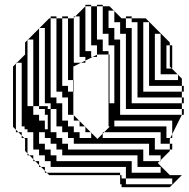

<svg xmlns="http://www.w3.org/2000/svg" viewBox="-20 -726 782 796"><path d="M454 -466V-490H434V-466ZM718 -394V-416L716 -418H646V-586H622V-394ZM454 -298V-322H434V-298ZM742 -298H734V-322H550V-634H526V-650H502V-658H526V-650H584L684 -550V-538H694V-514H684V-538H670V-442H692L716 -418H718V-416L734 -400V-370H742V-346H734V-370H598V-634H574V-346H734V-322H742ZM454 -250H434V-274H454ZM434 -200V-202H430V-500H384L382 -499V-490H364L382 -499V-538H358V-700H334V-706H358V-700H382V-562H406V-514H430V-500H434V-490H454V-538H430V-586H406V-700H382V-706H406V-700H434L452 -682H454V-680L484 -650H502V-610H526V-298H734V-274H742V-250H734V-274H502V-586H478V-634H454V-680L452 -682H430V-610H454V-562H478V-250H734L694 -170V-154H686L694 -170V-226H454V-202H434V-226H454V-202H670V-154H686L684 -150V-130H694V-106H684V-130H646V-178H412ZM166 -178H142V-130H166V-106H190V-82H214V-58H526V-10H646V-34H550V-82H238V-106H214V-130H190V-154H166ZM694 38V14H502V38H484V14H502V38ZM694 -490V-514H684V-490ZM694 -466H684V-490H694ZM334 -466H316L334 -475V-490H310V-658H292L334 -700V-514H358V-490H364L334 -475ZM454 -442V-466H434V-442ZM454 -418V-442H434V-418ZM694 -442H692L684 -450V-466H694ZM454 -394V-418H434V-394ZM454 -370V-394H434V-370ZM286 -370H284V-394H262V-650H284L286 -652V-658H292L286 -652V-466H316L284 -450V-394H286ZM454 -346V-370H434V-346ZM286 -346H284V-370H286ZM454 -322V-346H434V-322ZM454 -274H434V-298H454ZM454 -250V-226H434V-250ZM166 -178H142V-190H94V-202H82V-286H94V-226H118V-202H142V-190H166ZM178 -190V-250H166V-274H142V-286H118V-562H96L142 -608V-610H144L142 -608V-286H178V-274H190V-298H166V-610H144L184 -650H190V-658H214V-650H190V-322H214V-298H238V-226H262V-202H286V-178H310V-154H358V-176L356 -178H334V-200L332 -202H310V-224L308 -226H286V-248L284 -250H262V-322H238V-346H214V-650H238V-658H262V-650H238V-370H262V-346H284V-250H286V-248L308 -226H310V-224L332 -202H334V-200L356 -178H358V-176L384 -150L406 -172V-178H412L406 -172V-154H622V-106H684V-100L646 -62V-58H642L646 -62V-82H598V-130H286V-154H262V-178H238V-202H214V-274H190V-250H178V-274H190V-178H214V-154H238V-130H262V-106H574V-58H642L634 -50L684 0H734L684 50H484V38H478V0H184L174 -10H166V-18L150 -34H142V-42L126 -58H118V-66L102 -82H94V-90L84 -100V-150L80 -154H70V-164L56 -178H46V-188L34 -200V-450L46 -462V-466H50L46 -462V-188L56 -178H70V-164L80 -154H94V-90L102 -82H118V-66L126 -58H142V-42L150 -34H166V-18L174 -10H478V0H484V14H502V-34H190V-58H166V-82H142V-106H118V-178H94V-190H82V-202H70V-466H50L84 -500V-550L94 -560V-562H96L94 -560V-286H118V-250H142V-226H166V-190Z"/></svg>

Font: Rubik Broken Fax
Style: Regular
Weight: 400
Designer: Hubert and Fischer, NaN
Foundry: Hubert and Fischer, NaN
Version: Version 2.201